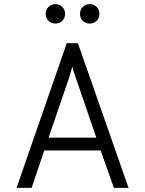

<svg xmlns="http://www.w3.org/2000/svg" viewBox="-20 -909 702 929"><path d="M281.5 -808.5Q268 -795 248 -795Q228 -795 214.5 -808.5Q201 -822 201 -842Q201 -862 214.5 -875.5Q228 -889 248 -889Q268 -889 281.5 -875.5Q295 -862 295 -842Q295 -822 281.5 -808.5ZM447.5 -808.5Q434 -795 414 -795Q394 -795 380.5 -808.5Q367 -822 367 -842Q367 -862 380.5 -875.5Q394 -889 414 -889Q434 -889 447.5 -875.5Q461 -862 461 -842Q461 -822 447.5 -808.5ZM531 0 467 -181H194L133 0H60L303 -700H357L602 0ZM446 -243 350 -523Q334 -568 330 -586L322 -560Q315 -533 311 -523L215 -243Z"/></svg>

Font: Overpass Light
Style: Regular
Weight: 300
Designer: Delve Withrington, Thomas Jockin
Foundry: Delve Fonts
Version: Version 3.000;DELV;Overpass